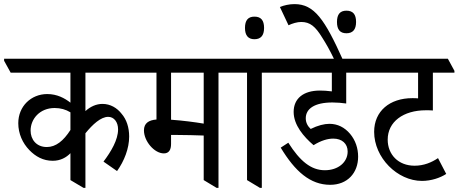

<svg xmlns="http://www.w3.org/2000/svg" viewBox="-57 -909 2233 935"><path d="M200 -126C237 -126 266 -142 286 -163V-32L350 6H359V-260C394 -303 434 -340 470 -340C498 -340 518 -315 518 -279C518 -228 484 -171 447 -122L513 -76C548 -125 572 -186 572 -244C572 -289 559 -327 536 -354C513 -384 480 -403 442 -403C412 -403 383 -390 359 -368V-555H640V-564L608 -623H-37V-613L-5 -555H286V-409C258 -431 221 -451 173 -451C95 -451 32 -392 32 -309C32 -258 53 -212 86 -178C116 -147 153 -126 200 -126ZM92 -273C92 -330 137 -383 209 -383C238 -383 263 -376 286 -362V-276C252 -223 215 -193 171 -193C120 -193 92 -230 92 -273Z M741 -162C766 -162 776 -180 776 -208V-252C781 -252 786 -252 791 -252C844 -252 904 -250 935 -249V-32L998 6H1007V-555H1114V-564L1081 -623H566V-613L598 -555H705V-327C667 -324 644 -309 644 -274C644 -222 694 -162 741 -162ZM776 -326V-555H935V-307C894 -314 833 -322 776 -326Z M1209 6H1218V-555H1325V-564L1293 -623H1039V-613L1071 -555H1146V-32Z M1182 -718C1213 -718 1229 -736 1229 -773C1229 -810 1214 -828 1182 -828C1151 -828 1136 -810 1136 -773C1136 -736 1152 -718 1182 -718Z M1551 -9C1635 -9 1687 -67 1687 -146C1687 -187 1674 -226 1648 -257C1621 -289 1587 -306 1547 -306C1522 -306 1490 -298 1456 -281C1442 -294 1432 -311 1432 -333C1432 -379 1474 -410 1562 -410C1585 -410 1607 -408 1629 -405V-555H1759V-564L1727 -623H1251V-612L1283 -555H1559V-464C1535 -467 1518 -468 1501 -468C1420 -468 1373 -429 1373 -364C1373 -300 1422 -243 1470 -202C1507 -225 1539 -234 1566 -234C1608 -234 1636 -210 1636 -171C1636 -119 1590 -80 1525 -80C1458 -80 1404 -124 1347 -214L1310 -190C1380 -74 1454 -9 1551 -9Z M1573 -615H1614C1524 -816 1473 -889 1377 -889C1351 -889 1326 -883 1306 -875L1348 -786C1367 -795 1390 -802 1410 -802C1453 -802 1479 -780 1512 -726C1531 -696 1547 -669 1573 -615ZM1630 -747C1661 -747 1677 -765 1677 -802C1677 -839 1662 -857 1630 -857C1599 -857 1584 -839 1584 -802C1584 -765 1599 -747 1630 -747Z M1998 -28C2043 -28 2087 -43 2116 -62L2076 -139C2045 -118 2007 -102 1962 -102C1882 -102 1831 -157 1831 -229C1831 -316 1907 -372 2017 -372C2028 -372 2039 -372 2051 -371V-555H2156V-564L2124 -623H1685V-613L1717 -555H1979V-430C1969 -431 1959 -431 1951 -431C1841 -431 1765 -368 1765 -267C1765 -141 1878 -28 1998 -28Z"/></svg>

Font: Noto Serif Devanagari Condensed
Style: Regular
Weight: 400
Width: 3
Designer: Universal Thirst, Indian Type Foundry and the Monotype Design Team
Foundry: Monotype Imaging Inc.
Version: Version 2.004